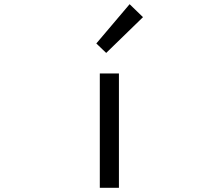

<svg xmlns="http://www.w3.org/2000/svg" viewBox="-20 -892 1040 912"><path d="M454.1 0V-543H544.9V0ZM484.4 -640.6 437.5 -685.5 595.7 -872.1 659.2 -810.5Z"/></svg>

Font: GenEi Gothic M Regular
Style: Regular
Weight: 400
Designer: o_tamon (Modified); [Source Han Sans]
Ryoko NISHIZUKA  (kana & ideographs); Paul D. Hunt (Latin, Greek & Cyrillic); Wenl
Version: Version 1.1a;Original Version 1.004